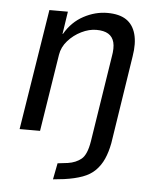

<svg xmlns="http://www.w3.org/2000/svg" viewBox="-51 -549 645 786"><g transform="rotate(5 271.5 -156.0)"><path d="M196 193 209 126 251 121Q284 116 306 98Q328 80 337 25L392 -327Q399 -365 393 -387.5Q387 -410 369 -421Q351 -432 320 -432Q290 -432 258.5 -416.5Q227 -401 204 -375Q181 -349 176 -317L126 0H42L121 -496H197L183 -403L185 -404Q214 -454 261.5 -479.5Q309 -505 359 -505Q408 -505 436.5 -486Q465 -467 475.5 -429Q486 -391 477 -337L421 25Q414 62 401.5 90Q389 118 368.5 138.5Q348 159 316.5 170.5Q285 182 242 188Z"/></g></svg>

Font: Nunito Sans 7pt Condensed
Style: Italic
Weight: 400
Width: 3
Italic angle: -9°
Designer: Vernon Adams
Foundry: Vernon Adams
Version: Version 3.101;gftools[0.9.27]